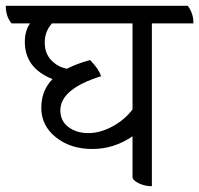

<svg xmlns="http://www.w3.org/2000/svg" viewBox="-50 -625 690 665"><path d="M620 -544H476V20Q451 20 430 9.5Q409 -1 409 -12V-153Q345 -109 269.5 -109Q194 -109 143.5 -149.5Q93 -190 93 -251Q93 -312 132 -351Q36 -389 36 -480Q36 -518 54 -544H-10Q-30 -568 -30 -605H600Q620 -580 620 -544ZM409 -544H130Q105 -516 105 -477.5Q105 -439 128.5 -415.5Q152 -392 182 -387Q217 -405 262 -417Q291 -388 300 -361Q159 -317 159 -243Q159 -206 187 -185Q215 -164 256 -164Q297 -164 339.5 -187Q382 -210 409 -246Z"/></svg>

Font: Karma
Style: Regular
Weight: 400
Designer: Joana Correia
Foundry: Indian Type Foundry
Version: Version 1.202;PS 1.0;hotconv 1.0.78;makeotf.lib2.5.61930; tt